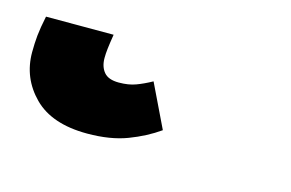

<svg xmlns="http://www.w3.org/2000/svg" viewBox="-58 -29 460 304"><g transform="rotate(15 172.0 123.0)"><path d="M98.3 204.3Q40.2 204.3 10.6 174.4Q-19 144.5 -19 102.3Q-19 88.3 -17.7 74.8Q-16.3 61.3 -12.3 42.3H98.5Q96.1 57.3 95.1 65.9Q94.1 74.4 94.1 81.5Q94.1 95.8 101.5 104.6Q108.8 113.3 125.8 113.3Q141.9 113.3 153.6 108.9Q165.3 104.6 178.7 97.2L212.9 168.1Q191.4 183.3 163.8 193.8Q136.2 204.3 98.3 204.3Z"/></g></svg>

Font: Fira Sans Variable
Style: Italic
Weight: 397
Italic angle: -8°
Designer: Carrois Corporate & Edenspiekermann AG
Foundry: Carrois Corporate GbR & Edenspiekermann AG
Version: Version 4.202